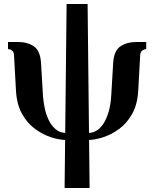

<svg xmlns="http://www.w3.org/2000/svg" viewBox="-20 -690 771 960"><path d="M418 10V-25Q451 -25 473 -44Q495 -63 508.5 -92Q522 -121 528.5 -152.5Q535 -184 536 -209L546 -377Q550 -437 582.5 -458.5Q615 -480 661 -480H711V-445Q704 -445 693 -438.5Q682 -432 681 -415L671 -235Q667 -167 640.5 -120Q614 -73 574.5 -44.5Q535 -16 493.5 -3Q452 10 418 10ZM313 10Q279 10 237.5 -3Q196 -16 156.5 -44.5Q117 -73 90.5 -120Q64 -167 60 -235L50 -415Q49 -432 38.5 -438.5Q28 -445 20 -445V-480H70Q117 -480 149 -458.5Q181 -437 185 -377L195 -209Q197 -184 203 -152.5Q209 -121 222.5 -92Q236 -63 258 -44Q280 -25 313 -25ZM303 250 313 -670H418L428 250Z"/></svg>

Font: Brygada 1918
Style: Regular
Weight: 400
Designer: Mateusz Machalski | Borys Kosmynka | Przemek Hoffer
Foundry: NIEPODLEGLA 2018
Version: Version 3.006